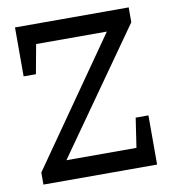

<svg xmlns="http://www.w3.org/2000/svg" viewBox="-76 -729 715 796"><g transform="rotate(-10 281.0 -331.0)"><path d="M518.6 -599.6 154.3 -83H449.2L467.8 -207H521.5V0H43V-50.8L412.1 -579.1H114.3L91.8 -456.1H40V-662.1H518.6Z"/></g></svg>

Font: Hopone
Style: Regular
Weight: 400
Foundry: SIL International (SIL)
Version: Version 1.00 September 3, 2015, initial release